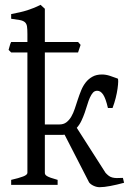

<svg xmlns="http://www.w3.org/2000/svg" viewBox="-20 -777 546 807"><path d="M229.5 -253.9Q247.1 -253.9 259 -262.9Q271 -272 279.5 -286.6Q288.1 -301.3 294.4 -320.3Q300.8 -339.4 307.1 -358.9Q313.5 -378.4 321.3 -397.5Q329.1 -416.5 340.8 -431.2Q352.5 -445.8 368.9 -454.8Q385.3 -463.9 408.7 -463.9Q424.8 -463.9 441.9 -458.3Q459 -452.6 474.6 -446.8Q477.1 -445.8 476.8 -434.1Q476.6 -422.4 474.1 -404.5Q471.7 -386.7 466.3 -365.2Q460.9 -343.8 453.1 -323.2H433.6Q424.3 -363.3 413.6 -379.4Q402.8 -395.5 388.7 -395.5Q377.9 -395.5 370.8 -387.7Q363.8 -379.9 357.9 -366.9Q352.1 -354 347.2 -337.4Q342.3 -320.8 336.2 -303.5Q330.1 -286.1 322.3 -269.5Q314.5 -252.9 302.7 -239.7L423.8 -50.3Q431.2 -42.5 437.5 -37.8Q443.8 -33.2 451.9 -31Q460 -28.8 470.5 -28.6Q481 -28.3 496.6 -29.3L501.5 -8.8Q471.2 -0.5 444.1 4.6Q417 9.8 398.9 9.8Q386.2 9.8 373.5 3.9Q360.8 -2 354.5 -10.3L251.5 -210.9Q247.6 -210.4 243.7 -210.2Q239.7 -210 235.8 -210H168.5V-50.8Q168.5 -46.9 170.2 -43.7Q171.9 -40.5 177.2 -37.1Q182.6 -33.7 193.4 -29.8Q204.1 -25.9 222.2 -21V0H26.9V-21Q59.1 -28.3 77.1 -35.2Q95.2 -42 95.2 -50.8V-556.6H26.9L16.1 -567.4Q18.6 -575.2 20.8 -584Q22.9 -592.8 26.9 -600.6H95.2V-633.8Q95.2 -654.3 93.5 -665.8Q91.8 -677.2 84.7 -683.6Q77.6 -689.9 64 -692.6Q50.3 -695.3 26.9 -698.2V-717.8Q47.4 -721.7 64.2 -725.6Q81.1 -729.5 95.5 -734.1Q109.9 -738.8 123 -744.1Q136.2 -749.5 150.4 -756.8L168.5 -740.2V-600.6H308.1L318.8 -588.4L308.1 -556.6H168.5V-253.9Z"/></svg>

Font: Gentium Plus CyrE
Style: Regular
Weight: 400
Designer: J. Victor Gaultney, Annie Olsen, Iska Routamaa, Becca Hirsbrunner
Foundry: SIL International
Version: Version 5.000